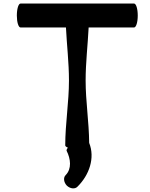

<svg xmlns="http://www.w3.org/2000/svg" viewBox="-20 -820 845 1083"><path d="M417 233C484 167 517 70 483 -14C482 -132 463 -249 463 -366C463 -466 475 -565 480 -665H736C748 -665 757 -695 757 -732C757 -770 748 -800 736 -800H96C84 -800 75 -770 75 -732C75 -695 84 -665 96 -665H352C357 -565 369 -466 369 -366C369 -244 348 -122 348 0C348 5 354 9 363 13C357 20 354 27 356 31C379 77 385 132 351 167C336 181 339 208 357 227C376 245 403 248 417 233Z"/></svg>

Font: Nupuram Expanded Bold
Style: Regular
Weight: 700
Width: 7
Designer: Santhosh Thottingal (santhosh.thottingal@gmail.com)
Foundry: SMC
Version: Version 1.000